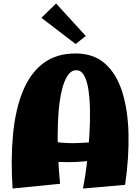

<svg xmlns="http://www.w3.org/2000/svg" viewBox="-20 -1072 803 1099"><path d="M455 7Q460 -17 467.5 -65Q475 -113 481.5 -175.5Q488 -238 492 -306Q496 -374 495 -439Q494 -504 486.5 -556Q479 -608 462 -639Q445 -670 417 -670Q387 -670 366.5 -638.5Q346 -607 333.5 -554Q321 -501 315.5 -433.5Q310 -366 310 -293Q310 -220 314 -149.5Q318 -79 324 -20L52 7Q41 -161 54.5 -302.5Q68 -444 110 -548Q152 -652 226.5 -709Q301 -766 413 -766Q515 -766 580.5 -708.5Q646 -651 679 -548Q712 -445 715.5 -308.5Q719 -172 696 -14ZM129 -162 169 -293Q231 -268 295 -259.5Q359 -251 420.5 -253Q482 -255 537 -261.5Q592 -268 637 -274L647 -193Q584 -163 498.5 -152Q413 -141 318 -145Q223 -149 129 -162ZM413 -820 217 -970 301 -1052 471 -866Z"/></svg>

Font: Marhey Light
Style: Regular
Weight: 300
Designer: Nur Syamsi & Bustanul Arifin
Foundry: Namelatype
Version: Version 1.000